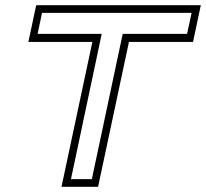

<svg xmlns="http://www.w3.org/2000/svg" viewBox="-20 -720 794 740"><path d="M217 0 336 -558.5H89.5L119.5 -700H754L724 -558.5H477L358 0ZM253.5 -29.5H334L453 -589.5H701L718.5 -670.5H142L125 -589.5H372Z"/></svg>

Font: Tourney Expanded Light
Style: Italic
Weight: 300
Width: 7
Italic angle: -12°
Designer: Tyler Finck
Foundry: Etcetera Type Co
Version: Version 1.010; ttfautohint (v1.8.3)